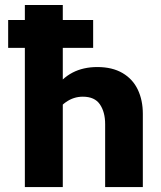

<svg xmlns="http://www.w3.org/2000/svg" viewBox="-20 -761 656 781"><path d="M407.7 -255.9Q407.7 -305.2 386.4 -336.4Q365.1 -367.7 316.9 -367.7Q279.6 -367.7 248.2 -345.7Q216.8 -323.7 196.8 -283.7L201.7 -397.5Q261.3 -488.3 376 -488.3Q436.7 -488.3 478.4 -463.9Q520 -439.5 540.5 -396.5Q561 -353.5 561 -297.9V0H407.7ZM81.1 -740.7H235.4V0H81.1ZM13.2 -679.7H358.9V-566.4H13.2Z"/></svg>

Font: DavidDev Light
Style: Regular
Weight: 300
Designer: David.dev
Foundry: David.dev
Version: Version 1.001;FEAKit 1.0